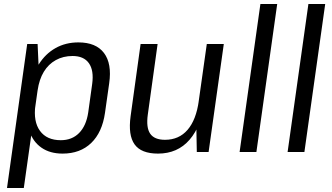

<svg xmlns="http://www.w3.org/2000/svg" viewBox="-20 -760 1658 960"><path d="M293 8Q230 8 187.5 -21.5Q145 -51 127 -104.5Q109 -158 119 -231L131 -313Q141 -386 174 -438.5Q207 -491 257.5 -519.5Q308 -548 372 -548Q460 -548 500 -495Q540 -442 526 -344L505 -196Q491 -98 436 -45Q381 8 293 8ZM116 -540H168L176 -365L99 180H15ZM284 -59Q340 -59 375.5 -95Q411 -131 421 -197L441 -341Q450 -408 424.5 -444Q399 -480 343 -480Q296 -480 259 -459.5Q222 -439 199 -401Q176 -363 168 -308L157 -234Q146 -152 180 -105.5Q214 -59 284 -59Z M719 -187Q710 -122 731 -91.5Q752 -61 805 -61Q875 -61 918 -111Q961 -161 974 -256L1016 -323L1007 -262Q988 -131 928 -61.5Q868 8 770 8Q686 8 653 -38Q620 -84 633 -179L683 -540H768ZM1023 0H964L961 -165L1014 -540H1099Z M1366 -740 1262 0H1178L1282 -740Z M1606 -740 1502 0H1418L1522 -740Z"/></svg>

Font: Pathway Extreme SemiCondensed
Style: Italic
Weight: 400
Width: 4
Italic angle: -8°
Version: Version 1.001;gftools[0.9.26]